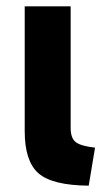

<svg xmlns="http://www.w3.org/2000/svg" viewBox="-20 -559 324 606"><path d="M280 -93 260 27Q145 26 101.5 -12Q58 -50 58 -145V-173V-539H203V-155Q203 -123 219 -110.5Q235 -98 280 -93Z"/></svg>

Font: Repo
Style: Bold
Weight: 700
Designer: Stefan Peev
Foundry: Context Ltd
Version: Version 001.000